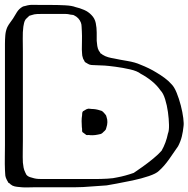

<svg xmlns="http://www.w3.org/2000/svg" viewBox="-42 -759 798 814"><path d="M713 -139Q698 -117 676 -85.5Q654 -54 631 -34Q620 -23 589 -12.5Q558 -2 520.5 6Q483 14 452 19.5Q421 25 410 27Q388 28 360.5 30.5Q333 33 310 34Q295 35 273 35Q251 35 229 35Q207 35 192 35H101Q88 35 75.5 35.5Q63 36 51 35Q41 34 30.5 33Q20 32 11 28Q9 27 6.5 25Q4 23 2 22Q1 20 -1.5 18.5Q-4 17 -6 16Q-8 14 -9 11Q-10 8 -12 6Q-13 3 -14.5 0.5Q-16 -2 -17 -5Q-20 -13 -20 -22.5Q-20 -32 -21 -40Q-22 -63 -21.5 -92.5Q-21 -122 -21 -144V-573Q-21 -591 -19.5 -609.5Q-18 -628 -11 -644Q-6 -654 0.5 -662.5Q7 -671 13 -680Q21 -694 30 -708Q39 -722 53 -730Q56 -732 59.5 -732.5Q63 -733 66 -734Q82 -739 99 -738.5Q116 -738 132 -738Q147 -738 176 -738Q205 -738 234 -736.5Q263 -735 278 -729Q296 -725 314.5 -717Q333 -709 346 -695Q360 -681 364 -661Q368 -641 368 -621Q368 -601 368 -586Q369 -575 370.5 -564Q372 -553 378 -542Q380 -541 381.5 -538Q383 -535 384 -533Q386 -532 388.5 -530.5Q391 -529 393 -527Q404 -520 416.5 -516.5Q429 -513 442 -511Q465 -506 498 -500.5Q531 -495 553 -485Q571 -478 588.5 -469.5Q606 -461 622 -451Q639 -441 656 -428.5Q673 -416 686 -401Q697 -390 707 -365.5Q717 -341 724.5 -312Q732 -283 735 -258.5Q738 -234 736 -223Q734 -202 729 -181Q724 -160 713 -139ZM525 -26Q540 -36 562.5 -52Q585 -68 607.5 -86.5Q630 -105 643 -120Q662 -153 670 -193Q675 -204 674.5 -229.5Q674 -255 670 -284Q666 -313 658 -338.5Q650 -364 639 -375Q623 -398 600.5 -416Q578 -434 555 -446Q540 -458 509 -465Q478 -472 447.5 -476Q417 -480 402 -481Q390 -482 378 -482Q366 -482 354 -483Q350 -483 345.5 -483.5Q341 -484 338 -485Q335 -486 332.5 -487.5Q330 -489 328 -490L318 -496L314 -504Q310 -509 309 -515Q306 -523 306 -532Q306 -541 305 -549Q305 -569 305.5 -588Q306 -607 305 -626Q304 -635 304 -645Q304 -655 301 -663Q293 -684 272 -694Q269 -696 265 -696Q261 -696 257 -697Q246 -700 234 -700Q222 -700 211 -700H139Q127 -700 115 -699.5Q103 -699 92 -695L82 -692L76 -686Q74 -684 71 -681.5Q68 -679 66 -676Q62 -670 60 -661.5Q58 -653 57 -646Q54 -624 54.5 -594.5Q55 -565 55 -542V-163Q55 -141 54.5 -117Q54 -93 55 -70Q56 -59 58 -48.5Q60 -38 65 -28Q67 -23 70 -18Q76 -11 85.5 -8Q95 -5 103 -3Q111 -1 120 -0.5Q129 0 137 0H316Q331 0 358.5 0Q386 0 413 -1.5Q440 -3 455 -7Q488 -13 525 -26ZM385 -191Q373 -188 362 -186.5Q351 -185 339 -186Q336 -187 331.5 -186.5Q327 -186 323 -187Q322 -188 320.5 -189.5Q319 -191 317 -192Q315 -194 311.5 -196Q308 -198 307 -200Q306 -202 306 -206Q306 -210 306 -213Q306 -216 305 -220Q304 -232 304 -245.5Q304 -259 306 -270Q306 -273 306.5 -278.5Q307 -284 309 -286Q310 -288 311 -288Q312 -288 313 -289Q317 -291 320.5 -293.5Q324 -296 328 -297Q332 -299 337.5 -298Q343 -297 347 -297Q364 -297 382 -291Q384 -290 387 -289.5Q390 -289 392 -287Q394 -286 396.5 -283Q399 -280 401 -278Q405 -274 406 -272Q408 -270 408.5 -267Q409 -264 410 -262Q417 -242 409 -218Q408 -216 407.5 -213Q407 -210 405 -208Q404 -206 401.5 -204Q399 -202 397 -200Q395 -198 392.5 -195.5Q390 -193 385 -191Z"/></svg>

Font: Rubik Vinyl
Style: Regular
Weight: 400
Designer: Hubert and Fischer, NaN
Foundry: Hubert and Fischer, NaN
Version: Version 2.200